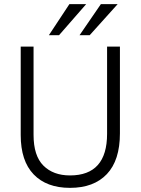

<svg xmlns="http://www.w3.org/2000/svg" viewBox="-20 -899 679 927"><path d="M559 -255Q559 -125 496 -58.5Q433 8 318 8Q205 8 142.5 -57Q80 -122 80 -247V-674H142V-248Q142 -147 189.5 -99.5Q237 -52 318 -52Q497 -52 497 -253V-674H559ZM413 -729H364L467 -879H548ZM265 -729H216L315 -879H396Z"/></svg>

Font: Hind Madurai Light
Style: Regular
Weight: 300
Designer: Jyotish Sonowal
Foundry: Indian Type Foundry
Version: Version 1.001;PS 1.0;hotconv 1.0.86;makeotf.lib2.5.63406; tt